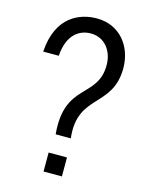

<svg xmlns="http://www.w3.org/2000/svg" viewBox="-117 -833 705 919"><g transform="rotate(15 236.0 -374.0)"><path d="M190 13H281V-81H190ZM200 -174H275C250 -389 431 -366 431 -563C431 -672 361 -761 248 -761C165 -761 51 -719 40 -541H117C125 -653 187 -684 238 -684C309 -684 350 -625 350 -557C350 -390 177 -424 200 -174Z"/></g></svg>

Font: Spoqa Han Sans Neo
Style: Regular
Weight: 400
Designer: [Spoqa Han Sans Neo] Dong-huui Kim ___ Younghwa Kang ___ Yujin Lee ___ [Noto Sans] Ryoko NISHIZUKA ____ (kana & ideograp
Foundry: Spoqa (http://www.spoqa-han-sans.com)
Version: Version 1.100;hotconv 1.0.109;makeotfexe 2.5.65596